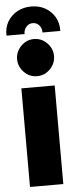

<svg xmlns="http://www.w3.org/2000/svg" viewBox="-65 -967 405 999"><g transform="rotate(-5 137.5 -467.5)"><path d="M138 -935Q179 -935 211 -917Q243 -899 261 -867.5Q279 -836 278 -795H185Q185 -818 172 -833Q159 -848 138 -848Q118 -848 104.5 -832.5Q91 -817 91 -795H-3Q-5 -836 13.5 -867.5Q32 -899 64.5 -917Q97 -935 138 -935ZM50 0V-515H224V0ZM137 -571Q98 -571 69.5 -600Q41 -629 41 -668Q41 -707 69.5 -736Q98 -765 137 -765Q177 -765 205.5 -736Q234 -707 234 -668Q234 -629 205.5 -600Q177 -571 137 -571Z"/></g></svg>

Font: MuseoModerno Thin ExtraBold
Style: Regular
Weight: 800
Version: Version 1.002